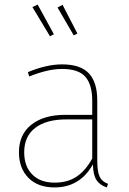

<svg xmlns="http://www.w3.org/2000/svg" viewBox="-20 -811 564 841"><path d="M453 -6 448 10Q417 0 402.5 -22.5Q388 -45 387 -91Q330 10 219 10Q146 10 104.5 -32Q63 -74 63 -144Q63 -222 117.5 -265Q172 -308 266 -308H384V-370Q384 -440 354 -474.5Q324 -509 252 -509Q190 -509 108 -476L102 -495Q184 -529 252 -529Q333 -529 369.5 -489.5Q406 -450 406 -372V-110Q406 -59 416.5 -37Q427 -15 453 -6ZM384 -117V-288H270Q183 -288 134.5 -251Q86 -214 86 -144Q86 -82 121.5 -46.5Q157 -11 219 -11Q277 -11 316.5 -38Q356 -65 384 -117ZM216 -661 199 -652 122 -780 145 -791ZM319 -664 303 -656 232 -778 254 -790Z"/></svg>

Font: Fira Sans Thin
Style: Regular
Weight: 100
Designer: bBox Type GmbH & Carrois Corporate GbR & Edenspiekermann AG
Foundry: bBox Type GmbH & Carrois Corporate GbR & Edenspiekermann AG
Version: Version 4.301